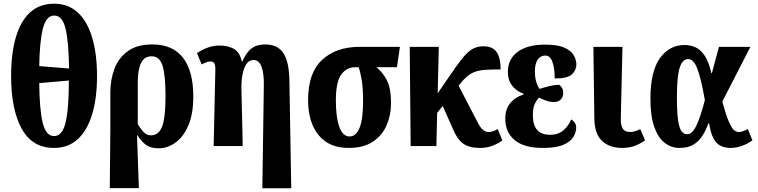

<svg xmlns="http://www.w3.org/2000/svg" viewBox="-20 -789 4095 1037"><path d="M272 10Q154 10 97 -94Q40 -198 40 -379Q40 -500 65.5 -587.5Q91 -675 142.5 -722Q194 -769 273 -769Q348 -769 399.5 -722Q451 -675 477.5 -587Q504 -499 504 -378Q504 -258 477.5 -171Q451 -84 399.5 -37Q348 10 272 10ZM353 -419Q351 -564 334 -634.5Q317 -705 273 -705Q230 -705 212 -636Q194 -567 192 -432ZM272 -54Q317 -54 334.5 -128.5Q352 -203 352 -354L192 -340Q193 -199 210.5 -126.5Q228 -54 272 -54Z M573 227 576 -90V-292Q576 -358 598 -417Q620 -476 670 -512.5Q720 -549 803 -549Q913 -549 968.5 -477Q1024 -405 1024 -268Q1024 -174 997.5 -112Q971 -50 928 -19Q885 12 837 12Q794 12 768.5 -6.5Q743 -25 722 -59H720L730 227ZM795 -58Q837 -58 855.5 -105.5Q874 -153 874 -270Q874 -379 858.5 -432Q843 -485 799 -485Q759 -485 741.5 -448Q724 -411 724 -344V-119Q736 -98 753.5 -78Q771 -58 795 -58Z M1397 228 1405 -330Q1406 -393 1392.5 -429Q1379 -465 1349 -465Q1325 -465 1310.5 -443Q1296 -421 1289.5 -385Q1283 -349 1284 -309L1291 0H1134L1143 -410Q1144 -436 1138 -446.5Q1132 -457 1117 -457Q1098 -457 1069 -441L1044 -502Q1068 -519 1099.5 -531Q1131 -543 1165 -543Q1212 -543 1243.5 -525Q1275 -507 1286 -457H1289Q1310 -506 1338.5 -527.5Q1367 -549 1413 -549Q1479 -549 1510 -503Q1541 -457 1543 -356L1553 228Z M1863 10Q1757 10 1700.5 -59.5Q1644 -129 1644 -249Q1644 -396 1720 -466Q1796 -536 1922 -536H2140L2124 -426H2013Q2049 -397 2070.5 -353.5Q2092 -310 2092 -232Q2092 -167 2068 -112Q2044 -57 1993.5 -23.5Q1943 10 1863 10ZM1868 -52Q1903 -52 1922 -98.5Q1941 -145 1941 -242Q1941 -313 1933.5 -357.5Q1926 -402 1917 -426H1898Q1852 -426 1823 -386.5Q1794 -347 1794 -246Q1794 -156 1812.5 -104Q1831 -52 1868 -52Z M2198 0 2193 -536H2350L2344 -285L2403 -371Q2446 -435 2475.5 -472Q2505 -509 2531 -524Q2557 -539 2591 -539Q2643 -539 2663.5 -506Q2684 -473 2684 -414Q2637 -414 2605 -412Q2573 -410 2549.5 -402.5Q2526 -395 2505 -378Q2484 -361 2461 -331L2457 -326L2563 -122Q2587 -76 2619 -76Q2631 -76 2644 -80.5Q2657 -85 2668 -92L2693 -31Q2677 -17 2644.5 -3.5Q2612 10 2572 10Q2514 10 2481.5 -13.5Q2449 -37 2426 -93L2371 -217L2341 -179L2337 0Z M2912 10Q2810 10 2759.5 -32.5Q2709 -75 2709 -147Q2709 -201 2737 -233.5Q2765 -266 2807 -278V-283Q2770 -296 2746.5 -326Q2723 -356 2723 -401Q2723 -470 2776 -509Q2829 -548 2924 -548Q2992 -548 3028.5 -531.5Q3065 -515 3079 -490Q3093 -465 3093 -441Q3093 -410 3069 -387.5Q3045 -365 2976 -365Q2976 -421 2963.5 -455Q2951 -489 2925 -489Q2900 -489 2884.5 -467.5Q2869 -446 2869 -403Q2869 -370 2877 -344.5Q2885 -319 2895 -309Q2916 -316 2945.5 -323.5Q2975 -331 3000 -331Q3022 -316 3022 -288Q3022 -267 3009.5 -252.5Q2997 -238 2971 -238Q2951 -238 2931 -245Q2911 -252 2891 -262Q2881 -252 2869.5 -230.5Q2858 -209 2858 -166Q2858 -61 2951 -61Q2997 -61 3025 -87Q3053 -113 3065 -144Q3076 -138 3084 -127Q3092 -116 3092 -99Q3092 -75 3077 -49.5Q3062 -24 3023 -7Q2984 10 2912 10Z M3340 10Q3271 10 3231 -28.5Q3191 -67 3190 -149L3185 -536H3342L3333 -150Q3332 -115 3343 -95.5Q3354 -76 3384 -76Q3409 -76 3438 -92L3464 -31Q3446 -17 3414 -3.5Q3382 10 3340 10Z M3650 10Q3606 10 3570.5 -17Q3535 -44 3514 -102.5Q3493 -161 3493 -257Q3493 -403 3544 -474.5Q3595 -546 3678 -546Q3709 -546 3736.5 -533.5Q3764 -521 3786 -488.5Q3808 -456 3822 -394H3825L3863 -536H4033L3881 -240Q3901 -168 3916 -133Q3931 -98 3943.5 -87Q3956 -76 3971 -76Q3980 -76 3993 -80.5Q4006 -85 4019 -92L4044 -31Q4020 -13 3988 -1.5Q3956 10 3926 10Q3896 10 3873 -1Q3850 -12 3834 -41Q3818 -70 3810 -123H3806Q3793 -86 3774 -56Q3755 -26 3725.5 -8Q3696 10 3650 10ZM3691 -64Q3720 -64 3743 -114.5Q3766 -165 3787 -249Q3767 -362 3747 -416Q3727 -470 3697 -470Q3665 -470 3650.5 -421.5Q3636 -373 3636 -264Q3636 -186 3642 -142.5Q3648 -99 3660 -81.5Q3672 -64 3691 -64Z"/></svg>

Font: Noto Serif ExtraCondensed ExtraBold
Style: Regular
Weight: 800
Width: 2
Designer: Monotype Design Team
Foundry: Monotype Imaging Inc.
Version: Version 2.013; ttfautohint (v1.8.4.7-5d5b)